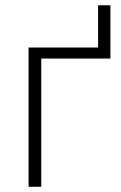

<svg xmlns="http://www.w3.org/2000/svg" viewBox="-20 -712 461 732"><path d="M88.9 0V-530.8H354V-691.9H400.9V-488.8H137.2V0Z"/></svg>

Font: Open Sans Light
Style: Regular
Weight: 300
Foundry: Ascender Corporation
Version: Version 1.10